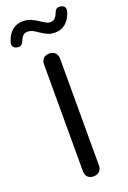

<svg xmlns="http://www.w3.org/2000/svg" viewBox="-206 -991 706 1058"><g transform="rotate(-20 147.0 -461.5)"><path d="M103 -37V-663Q103 -685 115.5 -697.5Q128 -710 149 -710Q171 -710 184 -697.5Q197 -685 197 -663V-37Q197 -15 184 -2.5Q171 10 149 10Q128 10 115.5 -2.5Q103 -15 103 -37ZM-30 -829Q-30 -838 -26 -847Q-15 -883 10.5 -905Q36 -927 74 -927Q100 -927 120.5 -918Q141 -909 165 -893Q183 -881 194 -875.5Q205 -870 216 -870Q232 -870 242.5 -879.5Q253 -889 260 -908Q268 -933 289 -933Q305 -933 314.5 -925.5Q324 -918 324 -905Q324 -897 321 -888Q308 -850 283 -828.5Q258 -807 220 -807Q197 -807 179 -815Q161 -823 137 -839Q119 -852 106 -858Q93 -864 78 -864Q49 -864 35 -826Q26 -801 5 -801Q2 -801 -8 -803Q-30 -809 -30 -829Z"/></g></svg>

Font: Kodchasan Medium
Style: Regular
Weight: 500
Designer: Katatrad Aksorn Co.,Ltd.
Foundry: Cadson Demak Co.,Ltd.
Version: Version 1.000; ttfautohint (v1.6)